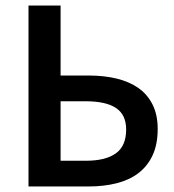

<svg xmlns="http://www.w3.org/2000/svg" viewBox="-20 -674 630 694"><path d="M83 0V-654H199V-401H301Q356 -401 401.5 -390Q447 -379 480 -356Q513 -333 531.5 -296Q550 -259 550 -208Q550 -152 531.5 -112.5Q513 -73 480 -48Q447 -23 401 -11.5Q355 0 300 0ZM199 -93H291Q361 -93 398.5 -119.5Q436 -146 436 -206Q436 -259 399.5 -283.5Q363 -308 289 -308H199Z"/></svg>

Font: TT Toshiba Sans Medium
Style: Regular
Weight: 500
Designer: Paul D. Hunt
Foundry: Toshiba Corporation
Version: Version 2.020;PS 2.000;hotconv 1.0.86;makeotf.lib2.5.63406